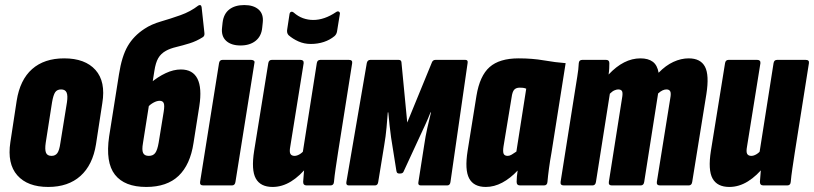

<svg xmlns="http://www.w3.org/2000/svg" viewBox="-20 -734 3222 760"><path d="M171 6Q89 6 48.5 -40Q8 -86 21 -171L46 -335Q59 -418 107 -460.5Q155 -503 234 -503Q317 -503 358 -457Q399 -411 385 -326L360 -163Q347 -81 298.5 -37.5Q250 6 171 6ZM184 -117Q199 -117 207 -128Q215 -139 219 -168L245 -329Q249 -356 243.5 -368Q238 -380 222 -380Q206 -380 198.5 -369Q191 -358 186 -329L161 -169Q157 -142 162 -129.5Q167 -117 184 -117Z M559 6Q473 6 435 -42.5Q397 -91 412 -194L451 -440Q462 -511 485.5 -551.5Q509 -592 552 -620Q579 -638 617 -649Q655 -660 694.5 -674Q734 -688 765 -712Q770 -715 773.5 -713.5Q777 -712 778 -706L789 -605Q791 -592 783 -587Q758 -571 730.5 -562.5Q703 -554 678 -548Q653 -542 637 -533Q617 -522 606.5 -504Q596 -486 591 -453L546 -168Q541 -140 546.5 -128.5Q552 -117 569 -117Q586 -117 594.5 -128.5Q603 -140 608 -169L628 -292Q632 -317 628 -326Q624 -335 612 -335Q601 -335 588 -328Q575 -321 561 -307L575 -405Q605 -430 636 -444.5Q667 -459 696 -459Q743 -459 761.5 -422.5Q780 -386 769 -314L746 -168Q733 -82 687 -38Q641 6 559 6Z M785 0Q770 0 772 -14L847 -484Q849 -497 861 -497H974Q980 -497 984.5 -494Q989 -491 987 -484L912 -14Q910 0 898 0ZM932 -554Q895 -554 875 -572.5Q855 -591 859 -625L861 -644Q865 -679 887.5 -696.5Q910 -714 947 -714Q984 -714 1004 -696Q1024 -678 1020 -644L1018 -625Q1015 -591 992 -572.5Q969 -554 932 -554Z M1059 6Q1011 6 992.5 -27.5Q974 -61 986 -137L1042 -484Q1044 -497 1056 -497H1169Q1183 -497 1182 -484L1129 -154Q1125 -133 1129.5 -125Q1134 -117 1146 -117Q1155 -117 1165.5 -123Q1176 -129 1186 -141L1200 -79Q1168 -38 1132.5 -16Q1097 6 1059 6ZM1194 0Q1180 0 1180 -14Q1181 -29 1183 -52.5Q1185 -76 1187 -94L1178 -128L1234 -484Q1236 -497 1248 -497H1361Q1376 -497 1374 -484L1318 -130Q1313 -97 1308.5 -67Q1304 -37 1302 -14Q1301 0 1288 0ZM1210 -560Q1184 -560 1161.5 -570Q1139 -580 1122 -595Q1114 -604 1117 -619L1126 -678Q1127 -685 1132 -687Q1137 -689 1143 -684Q1160 -669 1179.5 -662Q1199 -655 1220 -655Q1264 -655 1310 -686Q1317 -691 1322 -687.5Q1327 -684 1325 -677L1314 -609Q1312 -598 1304 -591Q1286 -576 1262 -568Q1238 -560 1210 -560Z M1361 0Q1349 0 1351 -13L1432 -485Q1435 -497 1446 -497H1558Q1568 -497 1569 -488L1592 -249L1690 -488Q1694 -497 1704 -497H1822Q1833 -497 1831 -485L1763 -13Q1761 0 1750 0H1646Q1634 0 1636 -12L1659 -159Q1664 -194 1671.5 -227.5Q1679 -261 1686 -289H1684Q1674 -263 1662.5 -238.5Q1651 -214 1640 -190L1579 -58Q1577 -52 1573.5 -49.5Q1570 -47 1562 -47Q1555 -47 1552.5 -49.5Q1550 -52 1549 -58L1528 -190Q1525 -212 1522 -238.5Q1519 -265 1517 -289H1515Q1513 -262 1510 -228.5Q1507 -195 1501 -160L1477 -13Q1475 0 1464 0Z M1903 6Q1855 6 1837 -28Q1819 -62 1831 -137L1866 -355Q1879 -434 1918 -468.5Q1957 -503 2033 -503Q2087 -503 2133 -495Q2179 -487 2219 -484L2163 -130Q2157 -97 2153 -67Q2149 -37 2147 -14Q2146 0 2133 0H2039Q2025 0 2025 -14Q2025 -23 2026 -35Q2027 -47 2029 -59Q2000 -28 1968 -11Q1936 6 1903 6ZM1990 -117Q1997 -117 2005.5 -122Q2014 -127 2024 -134L2063 -383Q2055 -386 2049.5 -386.5Q2044 -387 2037 -387Q2023 -387 2015.5 -379Q2008 -371 2005 -348L1973 -154Q1970 -134 1973.5 -125.5Q1977 -117 1990 -117Z M2212 0Q2197 0 2199 -14L2255 -368Q2260 -401 2265 -430.5Q2270 -460 2271 -484Q2272 -497 2285 -497H2379Q2392 -497 2392 -484Q2392 -475 2391.5 -463.5Q2391 -452 2389 -439Q2419 -471 2450.5 -487Q2482 -503 2515 -503Q2546 -503 2564 -489.5Q2582 -476 2587 -446Q2615 -475 2645.5 -489Q2676 -503 2706 -503Q2753 -503 2770.5 -470Q2788 -437 2776 -361L2720 -14Q2718 0 2706 0H2593Q2578 0 2580 -14L2633 -344Q2637 -365 2633 -372.5Q2629 -380 2618 -380Q2611 -380 2603 -376.5Q2595 -373 2585 -364L2530 -14Q2528 0 2516 0H2402Q2388 0 2390 -14L2442 -344Q2446 -365 2442.5 -372.5Q2439 -380 2427 -380Q2421 -380 2412.5 -376.5Q2404 -373 2394 -363L2339 -14Q2337 0 2325 0Z M2867 6Q2819 6 2800.5 -27.5Q2782 -61 2794 -137L2850 -484Q2852 -497 2864 -497H2977Q2991 -497 2990 -484L2937 -154Q2933 -133 2937.5 -125Q2942 -117 2954 -117Q2963 -117 2973.5 -123Q2984 -129 2994 -141L3008 -79Q2976 -38 2940.5 -16Q2905 6 2867 6ZM3002 0Q2988 0 2988 -14Q2989 -29 2991 -52.5Q2993 -76 2995 -94L2986 -128L3042 -484Q3044 -497 3056 -497H3169Q3184 -497 3182 -484L3126 -130Q3121 -97 3116.5 -67Q3112 -37 3110 -14Q3109 0 3096 0Z"/></svg>

Font: Sofia Sans Extra Condensed Black
Style: Italic
Weight: 900
Italic angle: -9°
Version: Version 4.100